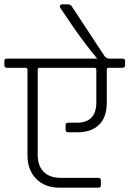

<svg xmlns="http://www.w3.org/2000/svg" viewBox="-34 -892 594 881"><path d="M468 -623H528Q540 -623 540 -612V-593Q540 -581 528 -581H466Q456 -581 456 -572V-423Q456 -353 420 -319Q384 -285 322 -285H279Q267 -285 267 -297V-318Q267 -329 279 -329H319Q408 -329 408 -423V-572Q408 -581 399 -581H149Q139 -581 139 -572V-181Q139 -131 166.5 -103.5Q194 -76 245 -76H417Q429 -76 429 -64V-43Q429 -31 417 -31H239Q171 -31 131.5 -72Q92 -113 92 -180V-572Q92 -581 82 -581H-2Q-14 -581 -14 -593V-612Q-14 -623 -2 -623H412Q358 -688 305 -764L244 -854Q241 -858 241 -863Q241 -872 251 -872H278Q289 -872 296 -862L444 -637Q453 -623 468 -623Z"/></svg>

Font: Rajdhani
Style: Regular
Weight: 400
Designer: Satya Rajpurohit, Jyotish Sonowal
Foundry: Indian Type Foundry
Version: Version 1.201 February 1, 2022